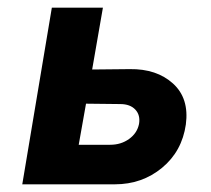

<svg xmlns="http://www.w3.org/2000/svg" viewBox="-20 -480 550 500"><path d="M115 -460H248L220 -299L318 -300Q388 -301 430.5 -262.5Q473 -224 464 -156Q454 -86 402 -43Q350 0 279 0H38ZM293 -209 204 -210 185 -103H267Q295 -103 316 -118Q337 -133 342 -157Q346 -180 332.5 -194.5Q319 -209 293 -209Z"/></svg>

Font: Jost* 600 Semi
Style: Italic
Weight: 600
Italic angle: -10°
Version: Version 3.500